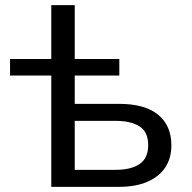

<svg xmlns="http://www.w3.org/2000/svg" viewBox="-20 -725 744 745"><path d="M179 0V-432H19V-496H179V-705H270V-496H443V-432H270V-322H442Q542 -322 593.5 -280Q645 -238 645 -161Q645 -111 621 -75Q597 -39 551.5 -19.5Q506 0 442 0ZM270 -66H429Q488 -66 521.5 -88.5Q555 -111 555 -162Q555 -213 521.5 -234.5Q488 -256 429 -256H270Z"/></svg>

Font: Nunito Sans 7pt
Style: Regular
Weight: 400
Designer: Vernon Adams
Foundry: Vernon Adams
Version: Version 3.101;gftools[0.9.27]